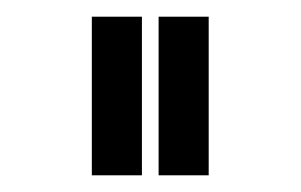

<svg xmlns="http://www.w3.org/2000/svg" viewBox="-20 -590 360 230"><path d="M170 -570H230V-380H170ZM90 -570H150V-380H90Z"/></svg>

Font: SOV_Station
Style: Book
Weight: 400
Version: Version 1.00